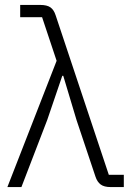

<svg xmlns="http://www.w3.org/2000/svg" viewBox="-20 -760 533 780"><path d="M210 -513 151 -690H62V-740H143Q171 -740 185 -730Q199 -720 206 -698L422 -50H483V0H430Q403 0 389 -10.5Q375 -21 368 -42L291 -272L237 -452H233L172 -273L67 0H10Z"/></svg>

Font: IBM Plex Sans Light
Style: Regular
Weight: 300
Designer: Mike Abbink, Paul van der Laan, Pieter van Rosmalen
Foundry: Bold Monday
Version: Version 3.201